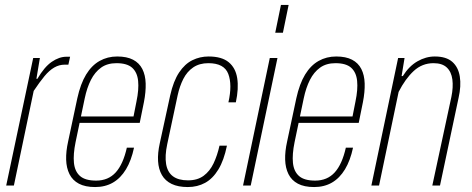

<svg xmlns="http://www.w3.org/2000/svg" viewBox="-20 -749 1906 775"><path d="M5 0 114 -515H141L127 -431H131Q159 -479 189 -499.5Q219 -520 248 -520H263L256 -488H241Q219 -488 199 -476.5Q179 -465 159.5 -441.5Q140 -418 116 -382L36 0Z M364 6Q324 6 298.5 -7.5Q273 -21 260.5 -46Q248 -71 247 -104.5Q246 -138 255 -178L292 -352Q305 -411 327.5 -448Q350 -485 382 -503Q414 -521 453 -521Q492 -521 517 -508Q542 -495 554.5 -470.5Q567 -446 568 -412Q569 -378 561 -337L544 -253H295L300 -279H524L518 -274L531 -340Q541 -388 537.5 -422.5Q534 -457 513.5 -475.5Q493 -494 450 -494Q413 -494 388 -476Q363 -458 347 -426.5Q331 -395 322 -352L285 -175Q275 -126 278.5 -91.5Q282 -57 303 -38.5Q324 -20 368 -20Q417 -20 447 -53Q477 -86 492 -153H521Q510 -101 488.5 -65.5Q467 -30 436 -12Q405 6 364 6Z M738 6Q699 6 673 -6.5Q647 -19 633.5 -42.5Q620 -66 618 -98.5Q616 -131 625 -171L667 -364Q680 -422 703 -456.5Q726 -491 756.5 -506Q787 -521 822 -521Q875 -521 903 -498Q931 -475 937.5 -433.5Q944 -392 932 -336H902Q918 -407 901.5 -450.5Q885 -494 821 -494Q785 -494 760 -477Q735 -460 720 -430.5Q705 -401 697 -364L655 -167Q645 -120 650.5 -87Q656 -54 678 -37.5Q700 -21 739 -21Q777 -21 802 -39.5Q827 -58 842 -89.5Q857 -121 866 -161H896Q884 -102 861.5 -65Q839 -28 808 -11Q777 6 738 6Z M961 0 1069 -515H1100L992 0ZM1091 -617 1114 -729H1145L1122 -617Z M1248 6Q1208 6 1182.5 -7.5Q1157 -21 1144.5 -46Q1132 -71 1131 -104.5Q1130 -138 1139 -178L1176 -352Q1189 -411 1211.5 -448Q1234 -485 1266 -503Q1298 -521 1337 -521Q1376 -521 1401 -508Q1426 -495 1438.5 -470.5Q1451 -446 1452 -412Q1453 -378 1445 -337L1428 -253H1179L1184 -279H1408L1402 -274L1415 -340Q1425 -388 1421.5 -422.5Q1418 -457 1397.5 -475.5Q1377 -494 1334 -494Q1297 -494 1272 -476Q1247 -458 1231 -426.5Q1215 -395 1206 -352L1169 -175Q1159 -126 1162.5 -91.5Q1166 -57 1187 -38.5Q1208 -20 1252 -20Q1301 -20 1331 -53Q1361 -86 1376 -153H1405Q1394 -101 1372.5 -65.5Q1351 -30 1320 -12Q1289 6 1248 6Z M1479 0 1587 -515H1613L1601 -442H1606Q1631 -482 1665 -501.5Q1699 -521 1735 -521Q1781 -521 1805.5 -499.5Q1830 -478 1836 -440Q1842 -402 1831 -354L1756 0H1725L1802 -358Q1810 -397 1806 -428Q1802 -459 1783.5 -476.5Q1765 -494 1730 -494Q1684 -494 1650 -462.5Q1616 -431 1589 -378L1510 0Z"/></svg>

Font: Hubot Sans Condensed ExtraLight
Style: Italic
Weight: 200
Width: 3
Italic angle: -12.0243°
Designer: Deni Anggara
Foundry: GitHub, Inc., Subsidiary of Microsoft Corporation
Version: Version 2.000